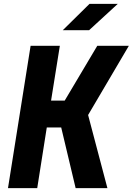

<svg xmlns="http://www.w3.org/2000/svg" viewBox="-20 -965 681 985"><path d="M171 0H21L137 -730H287L242 -449H312L479 -730H641L432 -375L531 0H368L294 -311H220ZM437 -810H302L439 -945H584Z"/></svg>

Font: JetBrains Mono Extra Bold
Style: Italic
Weight: 800
Italic angle: -9°
Monospace: yes
Designer: Philipp Nurullin, Konstantin Bulenkov
Foundry: JetBrains
Version: 2.002